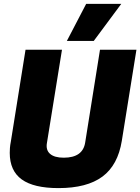

<svg xmlns="http://www.w3.org/2000/svg" viewBox="-20 -955 720 985"><path d="M280 10Q153 10 91.5 -34.5Q30 -79 30 -171Q30 -183 31 -196.5Q32 -210 36 -231L111 -700H298L221 -223Q214 -186 236.5 -166Q259 -146 307 -146Q405 -146 417 -224L493 -700H680L605 -233Q585 -108 505.5 -49Q426 10 280 10ZM323 -745 422 -935H602L461 -745Z"/></svg>

Font: Georama ExtraBold
Style: Italic
Weight: 800
Italic angle: -9°
Version: Version 1.001